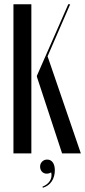

<svg xmlns="http://www.w3.org/2000/svg" viewBox="-20 -719 399 900"><path d="M127 0H43V-699H127ZM153 -359V-364L300 -699H309L203 -455L359 0H271ZM220 89Q210 95 199 95Q185 95 176.5 85.5Q168 76 168 62Q168 48 177.5 38.5Q187 29 201 29Q218 29 227.5 42.5Q237 56 237 79Q237 109 222.5 131Q208 153 181 161L179 156Q202 147 213.5 129.5Q225 112 220 89Z"/></svg>

Font: Moniqa SemBd Narrow Display
Style: Regular
Weight: 600
Width: 4
Designer: Rajesh Rajput
Foundry: Rajesh Rajput
Version: Version 1.000